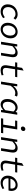

<svg xmlns="http://www.w3.org/2000/svg" viewBox="2590 -3394 817 6036"><g transform="rotate(90 2998.0 -375.5)"><path d="M344.2 13.2Q241.2 13.2 178.7 -46.4Q116.2 -106 116.2 -210Q116.2 -281.2 142.8 -341.3Q169.4 -401.4 213.9 -440.2Q258.3 -479 315.2 -500.5Q372.1 -522 434.1 -522Q536.6 -522 599.1 -446.8L548.8 -394Q495.1 -454.1 425.8 -454.1Q330.6 -454.1 266.4 -387.9Q202.1 -321.8 202.1 -221.2Q202.1 -145.5 244.6 -100.3Q287.1 -55.2 360.8 -55.2Q437.5 -55.2 522 -120.1L549.8 -66.9Q451.7 13.2 344.2 13.2Z M897.5 13.2Q809.6 13.2 752.7 -46.6Q695.8 -106.4 695.8 -209Q695.8 -280.3 720.2 -340.3Q744.6 -400.4 784.9 -439.5Q825.2 -478.5 876.5 -500.2Q927.7 -522 982.4 -522Q1069.8 -522 1127.2 -462.4Q1184.6 -402.8 1184.6 -299.8Q1184.6 -229 1159.9 -168.9Q1135.3 -108.9 1095 -69.8Q1054.7 -30.8 1003.2 -8.8Q951.7 13.2 897.5 13.2ZM908.7 -55.2Q989.7 -55.2 1044.2 -123Q1098.6 -190.9 1098.6 -293.9Q1098.6 -366.2 1064.7 -410.2Q1030.8 -454.1 971.7 -454.1Q890.6 -454.1 835.7 -385.7Q780.8 -317.4 780.8 -214.8Q780.8 -142.1 814.9 -98.6Q849.1 -55.2 908.7 -55.2Z M1292 0 1373 -509.8H1441.4L1434.1 -420.9H1438Q1487.8 -469.2 1535.9 -495.6Q1584 -522 1637.2 -522Q1804.7 -522 1772.5 -316.9L1722.2 0H1640.1L1688 -306.2Q1700.2 -380.9 1679.4 -416Q1658.7 -451.2 1599.1 -451.2Q1558.1 -451.2 1521.7 -429.4Q1485.4 -407.7 1430.2 -356L1374 0Z M2189.9 13.2Q2138.2 13.2 2103.5 -2Q2068.8 -17.1 2052.5 -44.9Q2036.1 -72.8 2031.5 -111.3Q2026.9 -149.9 2035.6 -196.8L2074.7 -442.9H1938L1948.7 -509.8H2088.9L2112.8 -660.2L2198.7 -710L2168 -509.8H2406.7L2396 -442.9H2156.7L2117.7 -195.8Q2106 -124 2128.2 -89.6Q2150.4 -55.2 2218.8 -55.2Q2280.3 -55.2 2338.9 -78.1L2347.7 -18.1Q2261.7 13.2 2189.9 13.2Z M2544.4 0 2625.5 -509.8H2693.4L2680.7 -388.2H2683.6Q2732.4 -451.2 2794.4 -486.6Q2856.4 -522 2922.4 -522Q2979.5 -522 3014.6 -501L2984.4 -430.2Q2958.5 -440.9 2941.7 -444.6Q2924.8 -448.2 2897.5 -448.2Q2777.8 -448.2 2674.3 -300.8L2626.5 0Z M3267.1 13.2Q3185.1 13.2 3138.7 -42.2Q3092.3 -97.7 3092.3 -196.8Q3092.3 -255.4 3107.7 -307.6Q3123 -359.9 3149.7 -398.4Q3176.3 -437 3210.7 -465.3Q3245.1 -493.7 3283.9 -507.8Q3322.8 -522 3361.8 -522Q3403.8 -522 3435.8 -505.4Q3467.8 -488.8 3498 -455.1L3518.1 -509.8H3585.9L3504.9 0H3437L3440.9 -67.9H3438Q3399.4 -32.7 3354.5 -9.8Q3309.6 13.2 3267.1 13.2ZM3294.9 -56.2Q3366.7 -56.2 3443.8 -134.8L3484.9 -392.1Q3433.1 -453.1 3367.2 -453.1Q3318.8 -453.1 3276.1 -422.9Q3233.4 -392.6 3206.3 -335.9Q3179.2 -279.3 3179.2 -209Q3179.2 -137.2 3209.2 -96.7Q3239.3 -56.2 3294.9 -56.2Z M4016.6 -624Q3990.2 -624 3973.4 -640.4Q3956.5 -656.7 3956.5 -683.1Q3956.5 -717.3 3981 -740.7Q4005.4 -764.2 4038.6 -764.2Q4064.9 -764.2 4081.8 -747.1Q4098.6 -730 4098.6 -703.1Q4098.6 -669.4 4074.2 -646.7Q4049.8 -624 4016.6 -624ZM3697.8 0 3708.5 -67.9H3897.5L3956.5 -442.9H3767.6L3778.8 -509.8H4049.8L3979.5 -67.9H4168.5L4157.7 0Z M4290 0 4371.1 -509.8H4439.5L4432.1 -420.9H4436Q4485.8 -469.2 4533.9 -495.6Q4582 -522 4635.3 -522Q4802.7 -522 4770.5 -316.9L4720.2 0H4638.2L4686 -306.2Q4698.2 -380.9 4677.5 -416Q4656.7 -451.2 4597.2 -451.2Q4556.2 -451.2 4519.8 -429.4Q4483.4 -407.7 4428.2 -356L4372.1 0Z M5188 13.2Q5136.2 13.2 5101.6 -2Q5066.9 -17.1 5050.5 -44.9Q5034.2 -72.8 5029.5 -111.3Q5024.9 -149.9 5033.7 -196.8L5072.8 -442.9H4936L4946.8 -509.8H5086.9L5110.8 -660.2L5196.8 -710L5166 -509.8H5404.8L5394 -442.9H5154.8L5115.7 -195.8Q5104 -124 5126.2 -89.6Q5148.4 -55.2 5216.8 -55.2Q5278.3 -55.2 5336.9 -78.1L5345.7 -18.1Q5259.8 13.2 5188 13.2Z M5724.6 13.2Q5626 13.2 5563.7 -47.6Q5501.5 -108.4 5501.5 -211.9Q5501.5 -280.8 5527.6 -340.1Q5553.7 -399.4 5595.9 -438.5Q5638.2 -477.5 5690.4 -499.8Q5742.7 -522 5795.4 -522Q5884.8 -522 5933.6 -469.2Q5982.4 -416.5 5982.4 -327.1Q5982.4 -281.2 5967.3 -234.9H5587.4Q5577.6 -153.3 5621.6 -103.8Q5665.5 -54.2 5745.6 -54.2Q5820.3 -54.2 5900.4 -102.1L5920.4 -46.9Q5821.3 13.2 5724.6 13.2ZM5596.7 -294.9H5904.3Q5916.5 -372.6 5885 -414.8Q5853.5 -457 5785.6 -457Q5724.1 -457 5670.9 -413.1Q5617.7 -369.1 5596.7 -294.9Z"/></g></svg>

Font: Office Code Pro Italic
Style: Regular
Weight: 400
Italic angle: -9°
Designer: Nathan Rutzky & Paul D. Hunt
Foundry: Adobe Systems Incorporated
Version: Version 1.004;PS 001.004;hotconv 1.0.70;makeotf.lib2.5.58329